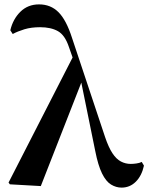

<svg xmlns="http://www.w3.org/2000/svg" viewBox="-20 -839 676 875"><path d="M25 1 19 -7 319 -593 357 -479 166 9ZM534 16Q509 16 486 2Q463 -12 445 -48.5Q427 -85 414 -151L348 -475L346 -477L294 -625Q276 -679 244 -697Q212 -715 163 -715Q122 -715 91 -705.5Q60 -696 38 -684L27 -701Q39 -752 73 -785.5Q107 -819 158 -819Q211 -819 246.5 -783.5Q282 -748 308 -667L459 -214Q475 -167 492.5 -140.5Q510 -114 531 -103Q552 -92 576 -92Q587 -92 601.5 -94Q616 -96 626 -101L636 -84Q626 -38 599 -11Q572 16 534 16Z"/></svg>

Font: Noto Serif TC
Style: Bold
Weight: 700
Designer: Ryoko NISHIZUKA 西塚涼子 (kana & ideographs); Frank Grießhammer (Latin, Greek & Cyrillic); Wenlong ZHANG 张文龙 (bopomofo); San
Foundry: Adobe
Version: Version 2.002-H1;hotconv 1.1.0;makeotfexe 2.6.0